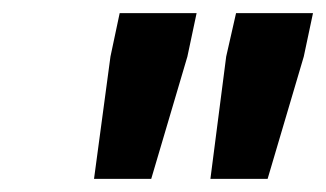

<svg xmlns="http://www.w3.org/2000/svg" viewBox="-20 -708 496 292"><path d="M300 -436 324 -622 339 -688H456L442 -622L387 -436ZM123 -436 148 -622 162 -688H279L265 -622L210 -436Z"/></svg>

Font: Saira SemiExpanded SemiBold
Style: Italic
Weight: 600
Width: 6
Italic angle: -12°
Designer: Hector Gatti with collaboration of the Omnibus-Type team
Foundry: Omnibus-Type
Version: Version 1.101